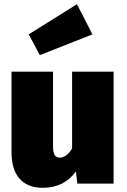

<svg xmlns="http://www.w3.org/2000/svg" viewBox="-20 -876 604 916"><path d="M347 -856 117 -712 170 -613 421 -712ZM522 -534H324V-168C306 -137 284 -124 266 -124C247 -124 233 -134 233 -176V-534H35V-150C35 -48 80 20 184 20C251 20 305 -6 342 -58L349 0H522Z"/></svg>

Font: Fira Sans Heavy
Style: Regular
Weight: 900
Designer: bBox Type GmbH & Carrois Corporate GbR & Edenspiekermann AG
Foundry: bBox Type GmbH & Carrois Corporate GbR & Edenspiekermann AG
Version: Version 4.300;PS 004.300;hotconv 1.0.88;makeotf.lib2.5.64775